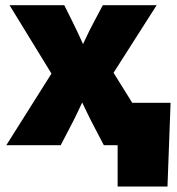

<svg xmlns="http://www.w3.org/2000/svg" viewBox="-20 -549 670 726"><path d="M3.9 0 208 -323.7 205.6 -220.2 16.1 -529.3H223.1L251.5 -472.2Q271 -433.1 288.1 -395.3Q305.2 -357.4 321.3 -320.8H265.1Q282.7 -357.4 300 -395.3Q317.4 -433.1 338.4 -472.2L368.7 -529.3H572.3L375.5 -220.7L378.4 -323.7L579.6 0H372.6L338.9 -64.5Q318.4 -103 300.8 -140.6Q283.2 -178.2 265.6 -214.4H315.4Q298.3 -178.2 281 -140.6Q263.7 -103 243.2 -64.5L209.5 0ZM424.8 156.2V0H377.9V-160.2H625L613.3 156.2Z"/></svg>

Font: Inter 24pt Black
Style: Regular
Weight: 900
Designer: Rasmus Andersson
Foundry: rsms
Version: Version 4.001;git-66647c0bb